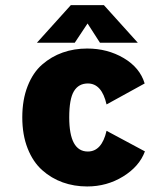

<svg xmlns="http://www.w3.org/2000/svg" viewBox="-20 -696 610 728"><path d="M502.5 -534H359L312 -607L263.5 -534H120L248.5 -676.5H374ZM529.5 -122Q508.5 -65 447 -27Q385.5 11 310.5 11Q261 11 217.8 -4.5Q174.5 -20 139.8 -51Q105 -82 84.8 -133.2Q64.5 -184.5 64.5 -251Q64.5 -318 84.8 -369.5Q105 -421 139.8 -451.2Q174.5 -481.5 217.8 -496.8Q261 -512 310.5 -512Q387.5 -512 449 -475.8Q510.5 -439.5 528.5 -379.5L384 -300Q366 -379.5 313 -379.5Q278 -379.5 260.2 -350Q242.5 -320.5 242.5 -251Q242.5 -121.5 313 -121.5Q366 -121.5 384 -200Z"/></svg>

Font: League Mono Narrow ExtraBold
Style: Regular
Weight: 800
Width: 3
Designer: Tyler Finck
Foundry: The League of Moveable Type / Tyler Finck
Version: Version 2.210